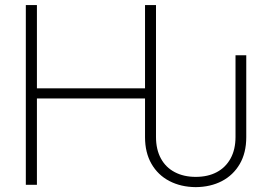

<svg xmlns="http://www.w3.org/2000/svg" viewBox="-20 -748 1086 777"><path d="M772 9.3Q711.9 8.8 665.5 -15.4Q619.1 -39.6 593 -85Q566.9 -130.4 566.9 -192.9V-349.6H129.4V0H84.5V-727.5H129.4V-390.6H566.9V-727.5H611.3V-193.8Q611.3 -143.1 631.1 -106.7Q650.9 -70.3 687.3 -51.3Q723.6 -32.2 772 -32.2Q821.3 -32.2 857.2 -51.3Q893.1 -70.3 913.1 -106.7Q933.1 -143.1 933.1 -193.8V-524.4H976.6V-192.9Q976.6 -129.4 950.2 -84.2Q923.8 -39.1 877.9 -15.1Q832 8.8 772 9.3Z"/></svg>

Font: Inter 28pt ExtraLight
Style: Regular
Weight: 250
Designer: Rasmus Andersson
Foundry: rsms
Version: Version 4.001;git-66647c0bb